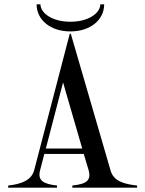

<svg xmlns="http://www.w3.org/2000/svg" viewBox="-20 -872 675 892"><path d="M18 -10V0H245V-10C182 -17 154 -33 166 -80L186 -157H369L391 -84C406 -33 381 -17 316 -10V0H617V-10C554 -17 508 -31 494 -79L309 -715H304L139 -82C127 -36 82 -17 18 -10ZM193 -182 273 -489 362 -182ZM168 -852H150C150 -780 214 -726 307 -726C400 -726 464 -780 464 -852H446C446 -812 393 -771 307 -771C221 -771 168 -812 168 -852Z"/></svg>

Font: Sprat Condesed
Style: Regular
Weight: 400
Width: 3
Designer: Ethan Nakache
Foundry: Collletttivo
Version: Version 2.000;Glyphs 3.2 (3217)